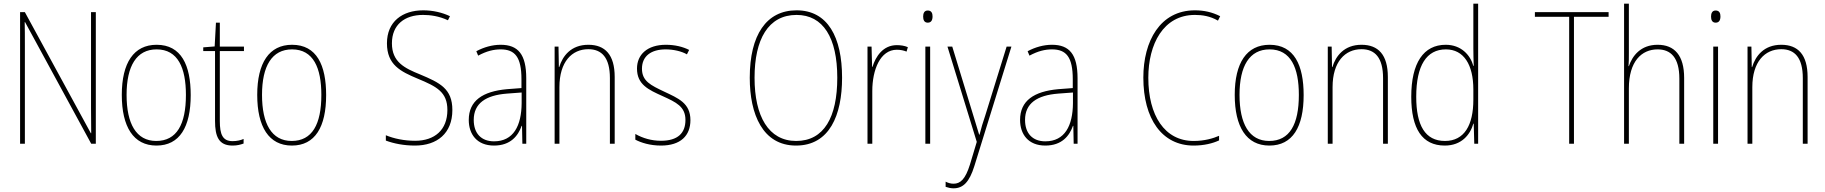

<svg xmlns="http://www.w3.org/2000/svg" viewBox="-20 -780 9905 1042"><path d="M500 0V-714H474V-194C474 -158 475 -104 475 -57H473L115 -714H89V0H115V-528C115 -583 115 -620 114 -660H116L475 0Z M1015 -264C1015 -426 964 -537 830 -537C706 -537 641 -439 641 -265C641 -92 704 10 829 10C955 10 1015 -91 1015 -264ZM667 -265C667 -422 721 -512 830 -512C946 -512 989 -411 989 -265C989 -105 939 -15 828 -15C719 -15 667 -109 667 -265Z M1242 -14C1188 -14 1173 -51 1173 -123V-503H1304V-527H1173V-657H1152L1145 -528L1083 -523V-503H1147V-124C1147 -39 1167 10 1242 10C1268 10 1285 5 1302 -1V-26C1287 -19 1266 -14 1242 -14Z M1750 -264C1750 -426 1699 -537 1565 -537C1441 -537 1376 -439 1376 -265C1376 -92 1439 10 1564 10C1690 10 1750 -91 1750 -264ZM1402 -265C1402 -422 1456 -512 1565 -512C1681 -512 1724 -411 1724 -265C1724 -105 1674 -15 1563 -15C1454 -15 1402 -109 1402 -265Z M2435 -183C2435 -299 2367 -331 2260 -376C2176 -410 2107 -443 2107 -545C2107 -646 2176 -699 2276 -699C2314 -699 2362 -693 2411 -670L2422 -692C2381 -712 2329 -724 2277 -724C2164 -724 2080 -663 2080 -545C2080 -428 2154 -392 2247 -353C2351 -310 2408 -280 2408 -183C2408 -75 2339 -16 2233 -16C2173 -16 2117 -28 2074 -46V-17C2117 -1 2171 10 2232 10C2352 10 2435 -56 2435 -183Z M2697 -537C2652 -537 2606 -524 2565 -502L2575 -478C2621 -503 2660 -512 2697 -512C2775 -512 2810 -470 2810 -350V-302L2731 -296C2600 -284 2524 -234 2524 -129C2524 -52 2568 10 2661 10C2751 10 2792 -43 2811 -97H2813L2815 0H2836V-355C2836 -485 2792 -537 2697 -537ZM2731 -272 2811 -278V-220C2810 -98 2767 -13 2661 -13C2592 -13 2551 -56 2551 -129C2551 -219 2616 -263 2731 -272Z M3173 -537C3079 -537 3033 -476 3015 -416H3013L3011 -527H2990V0H3016V-307C3016 -445 3084 -513 3173 -513C3246 -513 3290 -467 3290 -356V0H3316V-362C3316 -483 3264 -537 3173 -537Z M3727 -128C3727 -221 3660 -247 3584 -283C3513 -317 3464 -339 3464 -407C3464 -476 3514 -512 3593 -512C3634 -512 3679 -502 3708 -485L3720 -509C3687 -526 3643 -537 3594 -537C3492 -537 3437 -483 3437 -408C3437 -321 3499 -293 3577 -258C3649 -225 3700 -202 3700 -129C3700 -58 3659 -16 3567 -16C3516 -16 3468 -30 3428 -53V-22C3458 -6 3507 10 3567 10C3674 10 3727 -44 3727 -128Z M4550 -358C4550 -579 4472 -724 4303 -724C4139 -724 4049 -590 4049 -358C4049 -160 4119 10 4300 10C4482 10 4550 -155 4550 -358ZM4075 -358C4075 -566 4149 -699 4303 -699C4447 -699 4524 -576 4524 -358C4524 -144 4452 -15 4301 -15C4151 -15 4075 -149 4075 -358Z M4847 -535C4772 -535 4732 -473 4715 -417H4713L4710 -527H4688V0H4714V-286C4714 -401 4757 -510 4847 -510C4868 -510 4885 -506 4900 -500L4907 -524C4889 -532 4868 -535 4847 -535Z M5015 -723C4995 -723 4990 -706 4990 -690C4990 -672 4996 -657 5015 -657C5034 -657 5041 -671 5041 -691C5041 -707 5036 -723 5015 -723ZM5028 -527H5002V0H5028Z M5122 -527 5281 -10 5244 113C5219 193 5192 217 5155 217C5140 217 5126 213 5112 206V234C5127 239 5140 242 5155 242C5207 242 5241 208 5268 121L5469 -527H5443L5327 -153C5314 -115 5305 -85 5296 -49H5294C5288 -70 5282 -90 5262 -154L5148 -527Z M5689 -537C5644 -537 5598 -524 5557 -502L5567 -478C5613 -503 5652 -512 5689 -512C5767 -512 5802 -470 5802 -350V-302L5723 -296C5592 -284 5516 -234 5516 -129C5516 -52 5560 10 5653 10C5743 10 5784 -43 5803 -97H5805L5807 0H5828V-355C5828 -485 5784 -537 5689 -537ZM5723 -272 5803 -278V-220C5802 -98 5759 -13 5653 -13C5584 -13 5543 -56 5543 -129C5543 -219 5608 -263 5723 -272Z M6465 -699C6504 -699 6547 -693 6590 -668L6602 -692C6559 -714 6514 -724 6465 -724C6276 -724 6185 -557 6185 -359C6185 -135 6286 10 6458 10C6514 10 6562 -2 6596 -18V-43C6564 -29 6517 -15 6458 -15C6300 -15 6212 -154 6212 -358C6212 -540 6293 -699 6465 -699Z M7055 -264C7055 -426 7004 -537 6870 -537C6746 -537 6681 -439 6681 -265C6681 -92 6744 10 6869 10C6995 10 7055 -91 7055 -264ZM6707 -265C6707 -422 6761 -512 6870 -512C6986 -512 7029 -411 7029 -265C7029 -105 6979 -15 6868 -15C6759 -15 6707 -109 6707 -265Z M7369 -537C7275 -537 7229 -476 7211 -416H7209L7207 -527H7186V0H7212V-307C7212 -445 7280 -513 7369 -513C7442 -513 7486 -467 7486 -356V0H7512V-362C7512 -483 7460 -537 7369 -537Z M7821 10C7912 10 7959 -49 7976 -109H7978L7981 0H8002V-760H7976V-517C7976 -486 7977 -456 7978 -422H7976C7960 -481 7910 -537 7826 -537C7706 -537 7639 -439 7639 -255C7639 -82 7698 10 7821 10ZM7822 -15C7714 -15 7666 -100 7666 -255C7666 -425 7722 -512 7827 -512C7924 -512 7976 -429 7976 -294V-239C7976 -101 7927 -15 7822 -15Z M8522 0V-689H8710V-714H8310V-689H8496V0Z M8820 -494V-760H8794V0H8820V-300C8820 -447 8889 -512 8976 -512C9047 -512 9094 -468 9094 -353V0H9120V-357C9120 -479 9068 -537 8976 -537C8884 -537 8839 -477 8820 -421H8818C8820 -446 8820 -463 8820 -494Z M9291 -723C9271 -723 9266 -706 9266 -690C9266 -672 9272 -657 9291 -657C9310 -657 9317 -671 9317 -691C9317 -707 9312 -723 9291 -723ZM9304 -527H9278V0H9304Z M9647 -537C9553 -537 9507 -476 9489 -416H9487L9485 -527H9464V0H9490V-307C9490 -445 9558 -513 9647 -513C9720 -513 9764 -467 9764 -356V0H9790V-362C9790 -483 9738 -537 9647 -537Z"/></svg>

Font: Noto Sans Oriya Cond Thin
Style: Regular
Weight: 100
Width: 3
Designer: Amélie Bonet and Sol Matas
Foundry: Google LLC
Version: Version 2.006